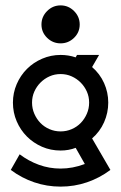

<svg xmlns="http://www.w3.org/2000/svg" viewBox="-20 -559 450 713"><path d="M205 -355Q234 -355 261 -346L266 -355H348L322 -310Q351 -285 366.5 -250.5Q382 -216 382 -178Q382 -140 366.5 -105Q351 -70 322 -45Q339 -16 356 13.5Q373 43 390 72Q350 102 303 118Q256 134 205 134Q154 134 107 118Q60 102 20 72L53 14Q86 39 124.5 53Q163 67 205 67Q250 67 295 50L261 -10Q235 0 205 0Q168 0 136 -14Q104 -28 80 -52Q56 -76 42 -108.5Q28 -141 28 -178Q28 -214 42 -246.5Q56 -279 80 -303Q104 -327 136.5 -341Q169 -355 205 -355ZM205 -284Q183 -284 164 -275.5Q145 -267 130.5 -252.5Q116 -238 107.5 -219Q99 -200 99 -178Q99 -156 107.5 -136.5Q116 -117 130 -102.5Q144 -88 163.5 -79.5Q183 -71 205 -71Q227 -71 246.5 -79.5Q266 -88 280 -102.5Q294 -117 302.5 -136.5Q311 -156 311 -178Q311 -200 302.5 -219Q294 -238 279.5 -252.5Q265 -267 246 -275.5Q227 -284 205 -284ZM205 -539Q234 -539 255 -518Q276 -497 276 -468Q276 -439 255 -418.5Q234 -398 205 -398Q176 -398 155 -418.5Q134 -439 134 -468Q134 -497 155 -518Q176 -539 205 -539Z"/></svg>

Font: Googee
Style: Regular
Weight: 400
Designer: Peter Wiegel
Foundry: CATFonts Peter Wiegel
Version: 1.000